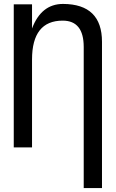

<svg xmlns="http://www.w3.org/2000/svg" viewBox="-20 -747 588 977"><path d="M499 -534Q499 -726 301 -727Q190 -727 143 -602V-725H50V3H143V-444Q143 -642 299 -642Q406 -642 406 -508V210H499Z"/></svg>

Font: Sawarabi Gothic
Style: Regular
Weight: 400
Designer: mshio (mshio@users.sourceforge.jp)
Version: Version 20141215